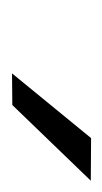

<svg xmlns="http://www.w3.org/2000/svg" viewBox="57 -848 177 332"><g transform="rotate(90 146.0 -681.5)"><path d="M218.3 -750 292 -749.5 161.1 -613.8 106.4 -613.3Z"/></g></svg>

Font: TypoPRO Roboto
Style: Italic
Weight: 300
Italic angle: -12°
Designer: Google
Version: Version 2.136; 2016